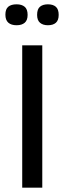

<svg xmlns="http://www.w3.org/2000/svg" viewBox="-20 -870 299 890"><path d="M83 0V-660H176V0ZM202 -753Q179 -753 165.5 -764.5Q152 -776 152 -801Q152 -828 165.5 -839Q179 -850 202 -850Q226 -850 239 -838.5Q252 -827 252 -801Q252 -776 239 -764.5Q226 -753 202 -753ZM57 -753Q32 -753 18.5 -765Q5 -777 5 -802Q5 -828 18.5 -839Q32 -850 57 -850Q81 -850 94.5 -838.5Q108 -827 108 -801Q108 -776 94.5 -764.5Q81 -753 57 -753Z"/></svg>

Font: Bricolage Grotesque 48pt Condensed ExtraBold
Style: Regular
Weight: 400
Version: Version 1.000;gftools[0.9.30]